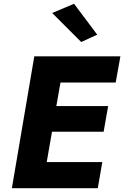

<svg xmlns="http://www.w3.org/2000/svg" viewBox="-20 -999 659 1019"><path d="M257 -930 411 -776 496 -815 373 -979ZM162 -700 43 0H499L523 -139H228L256 -300H530L554 -436H279L301 -561H594L619 -700Z"/></svg>

Font: Jost
Style: Bold Italic
Weight: 700
Italic angle: -5°
Version: Version 3.710